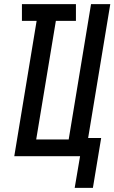

<svg xmlns="http://www.w3.org/2000/svg" viewBox="-20 -755 553 928"><path d="M341 153 367 0H49L157 -654H86V-735H347V-654H250L155 -81H312L420 -735H513L406 -88H469L429 153Z"/></svg>

Font: Iosevka Semibold
Style: Italic
Weight: 600
Italic angle: -9°
Monospace: yes
Designer: Belleve Invis
Foundry: Belleve Invis
Version: Version 32.5.0; ttfautohint (v1.8.4)